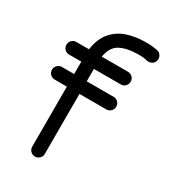

<svg xmlns="http://www.w3.org/2000/svg" viewBox="-166 -739 720 818"><g transform="rotate(30 194.0 -330.0)"><path d="M171 -32Q171 -19 162 -10Q153 -1 140 -1Q127 -1 118 -10Q109 -19 109 -32V-327H49Q36 -327 27 -336Q18 -345 18 -358Q18 -371 27 -380Q36 -389 49 -389H109V-450H49Q36 -450 27 -459Q18 -468 18 -481Q18 -494 27 -503Q36 -512 49 -512H111Q119 -567 147 -599.5Q175 -632 216 -645.5Q257 -659 305 -659H316Q329 -659 340.5 -657.5Q352 -656 364 -654Q374 -652 381 -643.5Q388 -635 388 -624Q388 -608 376.5 -599.5Q365 -591 351 -593Q334 -598 316 -598H305Q249 -598 215.5 -580Q182 -562 174 -512H303Q316 -512 325 -503Q334 -494 334 -481Q334 -468 325 -459Q316 -450 303 -450H171V-389H303Q316 -389 325 -380Q334 -371 334 -358Q334 -345 325 -336Q316 -327 303 -327H171Z"/></g></svg>

Font: Libertine Sup Medium
Style: Regular
Weight: 500
Designer: Bastien Sozeau
Foundry: NBR — Bastien Sozeau
Version: Version 2.003; ttfautohint (v1.8.4.7-5d5b);gftools[0.9.33]